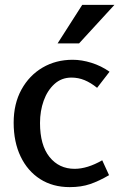

<svg xmlns="http://www.w3.org/2000/svg" viewBox="-20 -754 490 787"><path d="M278 -509Q315 -509 355 -496.5Q395 -484 429 -460L378 -394Q352 -415 326.5 -425.5Q301 -436 273 -436Q232 -436 203 -409.5Q174 -383 159 -341Q144 -299 144 -250Q144 -159 183 -110.5Q222 -62 286 -62Q338 -62 399 -97L427 -36Q386 -12 349.5 0.5Q313 13 266 13Q196 13 144.5 -20Q93 -53 64.5 -112.5Q36 -172 36 -251Q36 -329 68 -387Q100 -445 154.5 -477Q209 -509 278 -509ZM317 -734H449L304 -576H216Z"/></svg>

Font: Rosario SemiBold
Style: Regular
Weight: 600
Designer: Hector Gatti
Foundry: Omnibus Type
Version: Version 1.101; ttfautohint (v1.8.1.43-b0c9)